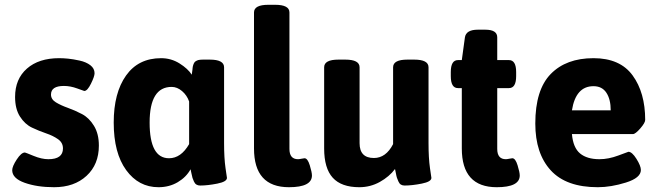

<svg xmlns="http://www.w3.org/2000/svg" viewBox="-20 -774 2753 802"><path d="M393 -166Q393 -87 341.5 -39.5Q290 8 206 8Q135 8 83 -10.5Q31 -29 31 -63Q31 -79 50 -108Q69 -137 84 -137Q86 -137 120 -123Q154 -109 182 -109Q243 -109 243 -154Q243 -178 222.5 -192.5Q202 -207 172.5 -217Q143 -227 113.5 -241Q84 -255 63.5 -287Q43 -319 43 -369Q43 -444 92.5 -487.5Q142 -531 227 -531Q244 -531 264.5 -529Q285 -527 312.5 -521Q340 -515 357.5 -501.5Q375 -488 375 -468Q375 -455 360 -424.5Q345 -394 332 -394Q331 -394 302.5 -404.5Q274 -415 247 -415Q193 -415 193 -379Q193 -359 213.5 -346.5Q234 -334 263.5 -323.5Q293 -313 322.5 -297.5Q352 -282 372.5 -248.5Q393 -215 393 -166Z M770 -172V-350Q761 -376 740.5 -393.5Q720 -411 697 -411Q605 -411 605 -262Q605 -113 686 -113Q736 -113 770 -172ZM928 -31Q928 -15 887.5 -7Q847 1 816 1Q807 1 800.5 -3Q794 -7 790 -16Q786 -25 784 -31Q782 -37 779.5 -50.5Q777 -64 776 -67Q758 -34 722.5 -13Q687 8 642 8Q559 8 507 -63.5Q455 -135 455 -262Q455 -386 506.5 -458.5Q558 -531 653 -531Q695 -531 730 -509Q765 -487 781 -462L784 -484Q784 -485 784.5 -490Q785 -495 785.5 -496.5Q786 -498 787 -502Q788 -506 789 -507.5Q790 -509 791.5 -512Q793 -515 795 -516.5Q797 -518 800.5 -520Q804 -522 807.5 -523Q811 -524 816.5 -524.5Q822 -525 828 -525H856Q916 -525 916 -493V-176Q916 -114 922 -72Z M1283 -41Q1283 8 1187 8Q1041 8 1041 -154V-722Q1041 -754 1101 -754H1129Q1189 -754 1189 -722V-152Q1189 -109 1225 -109Q1230 -109 1239.5 -111Q1249 -113 1252 -113Q1265 -113 1274 -83.5Q1283 -54 1283 -41Z M1782 -31Q1782 -15 1741.5 -7Q1701 1 1670 1Q1661 1 1654.5 -3Q1648 -7 1644 -16.5Q1640 -26 1638 -31.5Q1636 -37 1633.5 -51Q1631 -65 1630 -68Q1606 -36 1566.5 -14Q1527 8 1481 8Q1406 8 1370 -31.5Q1334 -71 1334 -154V-493Q1334 -525 1394 -525H1422Q1482 -525 1482 -493V-176Q1482 -114 1542 -114Q1592 -114 1622 -172V-493Q1622 -525 1682 -525H1710Q1770 -525 1770 -493V-176Q1770 -114 1776 -72Z M2151 -41Q2151 8 2055 8Q1909 8 1909 -154V-406H1893Q1863 -406 1863 -456V-473Q1863 -523 1893 -523H1909L1922 -618Q1927 -650 1976 -650H2007Q2057 -650 2057 -618V-523H2106Q2136 -523 2136 -473V-456Q2136 -406 2106 -406H2057V-152Q2057 -109 2093 -109Q2098 -109 2107.5 -111Q2117 -113 2120 -113Q2133 -113 2142 -83.5Q2151 -54 2151 -41Z M2369 -313H2531Q2531 -359 2513 -386.5Q2495 -414 2459 -414Q2385 -414 2369 -313ZM2675 -273Q2675 -261 2654.5 -237.5Q2634 -214 2624 -214H2369Q2374 -157 2403 -133Q2432 -109 2484 -109Q2522 -109 2563 -124.5Q2604 -140 2605 -140Q2620 -140 2638.5 -110.5Q2657 -81 2657 -64Q2657 -31 2594.5 -11.5Q2532 8 2477 8Q2345 8 2280.5 -62.5Q2216 -133 2216 -258Q2216 -399 2280.5 -465Q2345 -531 2459 -531Q2570 -531 2622.5 -459Q2675 -387 2675 -273Z"/></svg>

Font: mmAsap
Style: Bold
Weight: 700
Designer: Pablo Cosgaya
Foundry: Omnibus-Type
Version: Version 1.001